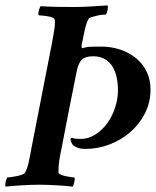

<svg xmlns="http://www.w3.org/2000/svg" viewBox="-28 -689 580 713"><path d="M248 -663Q276 -663 309.5 -665Q343 -667 371 -669Q374 -665 371.5 -652Q369 -639 365 -635Q361 -635 351 -634Q341 -633 330.5 -630.5Q320 -628 311 -625Q302 -622 300 -617Q292 -602 286 -574.5Q280 -547 275 -521Q275 -513 275.5 -512Q276 -511 279 -510Q292 -515 311 -515.5Q330 -516 347 -516Q387 -516 421 -504Q455 -492 479.5 -471Q504 -450 517.5 -421Q531 -392 531 -357Q531 -309 510.5 -268.5Q490 -228 456 -198.5Q422 -169 378.5 -152.5Q335 -136 290 -136Q269 -136 257.5 -141.5Q246 -147 242 -151Q240 -154 237 -160.5Q234 -167 234 -171Q234 -177 239 -177Q251 -173 271 -173Q300 -173 325.5 -189Q351 -205 370 -231Q389 -257 399.5 -289.5Q410 -322 410 -354Q410 -378 405.5 -400.5Q401 -423 390.5 -440.5Q380 -458 362.5 -469Q345 -480 318 -480Q289 -480 276 -467.5Q263 -455 257 -425Q251 -394 241 -345Q231 -296 222 -249Q211 -194 200 -135Q195 -113 192 -92Q189 -71 189 -48Q190 -44 197.5 -40.5Q205 -37 215 -35Q225 -33 234.5 -31.5Q244 -30 248 -30Q251 -27 248 -13.5Q245 0 242 4Q214 1 180.5 -1Q147 -3 118 -3Q89 -3 55 -1Q21 1 -7 4Q-10 0 -7 -13Q-4 -26 -1 -30Q4 -30 14 -31.5Q24 -33 34.5 -35Q45 -37 54 -40.5Q63 -44 65 -48Q73 -62 78 -84Q83 -106 88 -135L165 -529Q169 -552 172.5 -571.5Q176 -591 176 -605Q176 -613 175 -616Q174 -621 166.5 -624Q159 -627 149.5 -628.5Q140 -630 130.5 -631Q121 -632 116 -632Q113 -636 116 -649Q119 -662 123 -666Q153 -664 186 -663.5Q219 -663 248 -663Z"/></svg>

Font: Vermiglione SemiBold
Style: Italic
Weight: 600
Italic angle: -11°
Version: Version 1.000